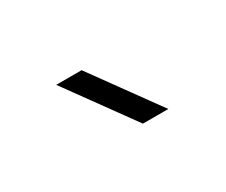

<svg xmlns="http://www.w3.org/2000/svg" viewBox="-38 -824 309 262"><g transform="rotate(-30 116.5 -692.5)"><path d="M133 -640 57 -745H97L173 -640Z"/></g></svg>

Font: Big Shoulders Stencil Text SC Thin
Style: Regular
Weight: 100
Designer: Patric King
Foundry: XO Type Co
Version: Version 2.001